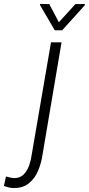

<svg xmlns="http://www.w3.org/2000/svg" viewBox="-139 -744 453 979"><path d="M121.1 -528.3H174.8L78.1 43Q72.3 85 55.9 125Q39.6 165 8.5 190.4Q-22.5 215.8 -71.3 214.8Q-84 214.4 -95.7 211.4Q-107.4 208.5 -119.1 204.1L-108.4 155.8Q-98.6 158.7 -88.4 161.1Q-78.1 163.6 -67.4 164.1Q-36.6 164.6 -17.8 145Q1 125.5 10.5 97.2Q20 68.8 22.9 43.5ZM112.3 -723.1 161.1 -630.4 245.6 -723.1 293.5 -723.6 293 -716.8 178.2 -589.8H140.1L64.9 -718.3L65.4 -724.1Z"/></svg>

Font: Roboto Condensed Light
Style: Italic
Weight: 300
Italic angle: -12°
Designer: Christian Robertson
Foundry: Google
Version: Version 3.0; 2020